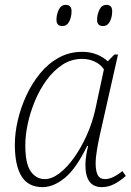

<svg xmlns="http://www.w3.org/2000/svg" viewBox="-20 -759 537 789"><path d="M155 10Q96 10 68.5 -34.5Q41 -79 41 -165Q41 -212 53 -264Q65 -316 88 -366Q111 -416 144.5 -457Q178 -498 221.5 -522Q265 -546 318 -546Q351 -546 378 -535Q405 -524 423 -507L450 -535H465L390 -203Q384 -176 378.5 -143.5Q373 -111 373 -87Q373 -57 381.5 -40Q390 -23 412 -23Q442 -23 483 -56L497 -36Q476 -17 451 -3.5Q426 10 398 10Q331 10 331 -81Q331 -99 334 -118.5Q337 -138 342 -159H338Q293 -66 246.5 -28Q200 10 155 10ZM164 -23Q193 -23 224.5 -47Q256 -71 285 -112Q314 -153 337 -204.5Q360 -256 372 -311L407 -474Q393 -495 369 -506Q345 -517 318 -517Q273 -517 236.5 -493Q200 -469 171.5 -430Q143 -391 123.5 -344Q104 -297 94 -250Q84 -203 84 -163Q84 -86 106.5 -54.5Q129 -23 164 -23ZM403 -652Q379 -652 379 -678Q379 -699 388.5 -719Q398 -739 417 -739Q441 -739 441 -713Q441 -689 431.5 -670.5Q422 -652 403 -652ZM236 -652Q212 -652 212 -678Q212 -699 221.5 -719Q231 -739 250 -739Q274 -739 274 -713Q274 -689 264.5 -670.5Q255 -652 236 -652Z"/></svg>

Font: Noto Serif ExtraLight
Style: Italic
Weight: 200
Italic angle: -12°
Designer: Monotype Design Team
Foundry: Monotype Imaging Inc.
Version: Version 2.014; ttfautohint (v1.8.4.7-5d5b)